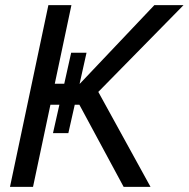

<svg xmlns="http://www.w3.org/2000/svg" viewBox="-20 -730 737 750"><path d="M19 0 169 -710H259L194 -403H231L258 -524H318L291 -403H292L583 -710H697L364 -371L568 0H463L290 -321H272L247 -210H187L212 -321H177L109 0Z"/></svg>

Font: Raleway Medium
Style: Italic
Weight: 500
Italic angle: -12°
Designer: Matt McInerney, Pablo Impallari, Rodrigo Fuenzalida
Foundry: Matt McInerney, Pablo Impallari, Rodrigo Fuenzalida
Version: Version 4.026